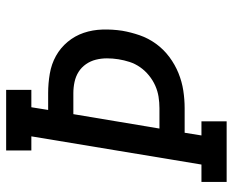

<svg xmlns="http://www.w3.org/2000/svg" viewBox="-88 -688 775 640"><g transform="rotate(-90 300.0 -367.5)"><path d="M14 0V-84H72L166 -651H119V-735H321V-651H263L254 -595H310Q343 -595 375 -589.5Q407 -584 434 -569Q461 -554 481 -530Q501 -506 511 -476.5Q521 -447 522 -414Q523 -381 518 -348Q513 -319 503 -290Q493 -261 474.5 -235.5Q456 -210 430.5 -191Q405 -172 376.5 -160.5Q348 -149 318.5 -144.5Q289 -140 260 -140H178L169 -84H216V0ZM192 -224H260Q279 -224 298 -227Q317 -230 335 -238Q353 -246 369 -259Q385 -272 396.5 -288.5Q408 -305 414 -323.5Q420 -342 423 -361Q426 -380 426 -399Q426 -418 421.5 -436Q417 -454 406.5 -469Q396 -484 381 -493.5Q366 -503 347.5 -507Q329 -511 310 -511H240Z"/></g></svg>

Font: Iosevka Slab Medium Extended
Style: Italic
Weight: 500
Width: 7
Italic angle: -9°
Monospace: yes
Designer: Belleve Invis
Foundry: Belleve Invis
Version: Version 11.1.0; ttfautohint (v1.8.3)